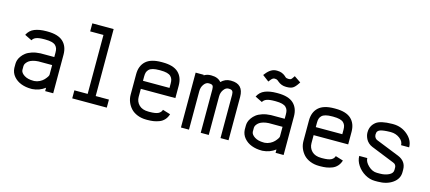

<svg xmlns="http://www.w3.org/2000/svg" viewBox="-54 -1190 3783 1690"><g transform="rotate(15 1837.0 -345.0)"><path d="M68.4 -164.6Q68.4 -180.2 73.5 -197.5Q78.6 -214.8 92.5 -234.6Q106.4 -254.4 127 -270.3Q147.5 -286.1 181.4 -297.4Q215.3 -308.6 257.8 -310.5H383.3V-351.1Q383.3 -372.6 378.7 -387.5Q374 -402.3 361.8 -414.6Q349.6 -426.8 326.2 -432.9Q302.7 -439 267.6 -439H257.8Q209.5 -439 185.1 -429.7Q160.6 -420.4 150.9 -400.9L85.4 -433.1Q106.9 -477.1 150.6 -494.6Q194.3 -512.2 257.8 -512.2H267.6Q365.2 -512.2 410.9 -469.7Q456.5 -427.2 456.5 -351.1V0H383.3V-30.8Q333 7.8 267.6 12.2H257.8Q208.5 12.2 167 -3.4Q125.5 -19 98.1 -51Q70.8 -83 68.4 -126.5ZM267.6 -61Q292.5 -62.5 315.4 -74.2Q338.4 -85.9 352.3 -100.8Q366.2 -115.7 374.8 -128.9Q383.3 -142.1 383.3 -148.9V-237.3H257.8Q230.5 -235.8 209 -229.5Q187.5 -223.1 175.3 -214.6Q163.1 -206.1 155 -195.8Q147 -185.5 144.3 -178Q141.6 -170.4 141.6 -164.6V-126.5Q144 -101.6 175.5 -81.3Q207 -61 257.8 -61Z M629.9 -683.6H824.2V-73.2H944.8V0H629.9V-73.2H751V-610.4H629.9Z M1433.1 -310.5V-351.1Q1433.1 -372.6 1428.5 -387.5Q1423.8 -402.3 1411.6 -414.6Q1399.4 -426.8 1376 -432.9Q1352.5 -439 1317.4 -439H1307.6Q1272 -439 1248.5 -432.9Q1225.1 -426.8 1212.9 -414.6Q1200.7 -402.3 1196 -387.5Q1191.4 -372.6 1191.4 -351.1V-310.5ZM1191.4 -237.3V-164.6Q1191.4 -120.6 1221.4 -90.8Q1251.5 -61 1307.6 -61H1317.4Q1371.6 -61 1396 -73Q1420.4 -85 1427.7 -109.4L1498 -87.9Q1488.8 -57.1 1469.7 -36.4Q1450.7 -15.6 1424.6 -5.6Q1398.4 4.4 1373.3 8.3Q1348.1 12.2 1317.4 12.2H1307.6Q1262.7 12.2 1225.8 -2.7Q1189 -17.6 1166 -42.5Q1143.1 -67.4 1130.6 -98.9Q1118.2 -130.4 1118.2 -164.6V-351.1Q1118.2 -427.2 1164.1 -469.7Q1210 -512.2 1307.6 -512.2H1317.4Q1415 -512.2 1460.7 -469.7Q1506.3 -427.2 1506.3 -351.1V-237.3Z M1941.4 -512.2Q2054.2 -512.2 2054.2 -395V0H1981V-395Q1981 -418.5 1972.2 -428.7Q1963.4 -439 1941.4 -439H1935.5Q1912.1 -439 1893.1 -412.8Q1874 -386.7 1874 -351.1V0H1800.8V-395Q1800.8 -419.4 1793 -429.2Q1785.2 -439 1761.2 -439H1755.4Q1731.9 -439 1712.9 -412.8Q1693.8 -386.7 1693.8 -351.1V0H1620.6V-500H1693.8V-494.6Q1722.2 -512.2 1755.4 -512.2H1761.2Q1821.8 -512.2 1851.1 -476.1Q1888.2 -512.2 1935.5 -512.2Z M2210 -646Q2252.9 -702.1 2303.7 -702.1H2311.5Q2354 -702.1 2385.7 -675.3L2394.5 -667Q2404.3 -658.2 2419.9 -658.2H2427.7Q2440.4 -658.2 2446.8 -662.8Q2453.1 -667.5 2463.9 -684.1L2471.7 -695.8L2532.2 -654.8L2524.4 -643.1Q2501 -607.4 2481 -596.2Q2460.9 -585 2427.7 -585H2419.9Q2378.4 -585 2345.7 -612.3L2336.9 -620.1Q2326.2 -628.9 2311.5 -628.9H2303.7Q2287.6 -628.9 2268.6 -602.5L2258.8 -589.8L2200.2 -633.8ZM2168 -164.6Q2168 -180.2 2173.1 -197.5Q2178.2 -214.8 2192.1 -234.6Q2206.1 -254.4 2226.6 -270.3Q2247.1 -286.1 2281 -297.4Q2314.9 -308.6 2357.4 -310.5H2482.9V-351.1Q2482.9 -372.6 2478.3 -387.5Q2473.6 -402.3 2461.4 -414.6Q2449.2 -426.8 2425.8 -432.9Q2402.3 -439 2367.2 -439H2357.4Q2309.1 -439 2284.7 -429.7Q2260.3 -420.4 2250.5 -400.9L2185.1 -433.1Q2206.5 -477.1 2250.2 -494.6Q2293.9 -512.2 2357.4 -512.2H2367.2Q2464.8 -512.2 2510.5 -469.7Q2556.2 -427.2 2556.2 -351.1V0H2482.9V-30.8Q2432.6 7.8 2367.2 12.2H2357.4Q2308.1 12.2 2266.6 -3.4Q2225.1 -19 2197.8 -51Q2170.4 -83 2168 -126.5ZM2367.2 -61Q2392.1 -62.5 2415 -74.2Q2438 -85.9 2451.9 -100.8Q2465.8 -115.7 2474.4 -128.9Q2482.9 -142.1 2482.9 -148.9V-237.3H2357.4Q2330.1 -235.8 2308.6 -229.5Q2287.1 -223.1 2274.9 -214.6Q2262.7 -206.1 2254.6 -195.8Q2246.6 -185.5 2243.9 -178Q2241.2 -170.4 2241.2 -164.6V-126.5Q2243.7 -101.6 2275.1 -81.3Q2306.6 -61 2357.4 -61Z M3007.8 -310.5V-351.1Q3007.8 -372.6 3003.2 -387.5Q2998.5 -402.3 2986.3 -414.6Q2974.1 -426.8 2950.7 -432.9Q2927.2 -439 2892.1 -439H2882.3Q2846.7 -439 2823.2 -432.9Q2799.8 -426.8 2787.6 -414.6Q2775.4 -402.3 2770.8 -387.5Q2766.1 -372.6 2766.1 -351.1V-310.5ZM2766.1 -237.3V-164.6Q2766.1 -120.6 2796.1 -90.8Q2826.2 -61 2882.3 -61H2892.1Q2946.3 -61 2970.7 -73Q2995.1 -85 3002.4 -109.4L3072.8 -87.9Q3063.5 -57.1 3044.4 -36.4Q3025.4 -15.6 2999.3 -5.6Q2973.1 4.4 2948 8.3Q2922.9 12.2 2892.1 12.2H2882.3Q2837.4 12.2 2800.5 -2.7Q2763.7 -17.6 2740.7 -42.5Q2717.8 -67.4 2705.3 -98.9Q2692.9 -130.4 2692.9 -164.6V-351.1Q2692.9 -427.2 2738.8 -469.7Q2784.7 -512.2 2882.3 -512.2H2892.1Q2989.7 -512.2 3035.4 -469.7Q3081.1 -427.2 3081.1 -351.1V-237.3Z M3532.7 -351.1Q3532.7 -387.2 3496.8 -413.1Q3460.9 -439 3417 -439H3407.2Q3377.4 -438.5 3356.2 -435.8Q3335 -433.1 3322.3 -429Q3309.6 -424.8 3302.5 -417.7Q3295.4 -410.6 3293.2 -403.3Q3291 -396 3291 -385.3V-379.4Q3292.5 -362.3 3301.5 -352.3Q3310.5 -342.3 3318.8 -339.4L3531.2 -254.4Q3606 -223.6 3606 -147V-124.5Q3606 -64 3552.2 -25.9Q3498.5 12.2 3417 12.2H3390.1Q3343.8 12.2 3299.8 -13.4Q3255.9 -39.1 3228.5 -80.3Q3201.2 -121.6 3201.2 -164.6H3274.4Q3274.4 -130.4 3311 -95.7Q3347.7 -61 3390.1 -61H3417Q3462.9 -61 3497.8 -78.1Q3532.7 -95.2 3532.7 -124.5V-147Q3532.7 -158.7 3527.3 -167.5Q3522 -176.3 3516.8 -179.4Q3511.7 -182.6 3503.9 -186L3292.5 -271Q3271.5 -279.3 3255.9 -294.2Q3240.2 -309.1 3232.4 -325.2Q3224.6 -341.3 3221.2 -355Q3217.8 -368.7 3217.8 -379.4V-385.3Q3217.8 -444.3 3264.2 -480.5Q3303.7 -510.7 3407.2 -512.2H3417Q3493.2 -512.2 3549.6 -463.9Q3606 -415.5 3606 -351.1Z"/></g></svg>

Font: Anka/Coder Condensed
Style: Regular
Weight: 400
Width: 4
Monospace: yes
Version: Version 1.100